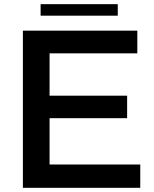

<svg xmlns="http://www.w3.org/2000/svg" viewBox="-20 -876 740 921"><path d="M174.8 -856H544.9V-800.8H174.8ZM89.8 -729H638.7V-620.1H217.8V-417H589.8V-309.1H217.8V-86.9H652.8V24.9H89.8Z"/></svg>

Font: BIZ UDPGothic
Style: Bold
Weight: 700
Designer: TypeBank Co., Ltd.
Foundry: Morisawa Inc.
Version: Version 1.051